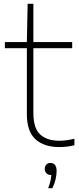

<svg xmlns="http://www.w3.org/2000/svg" viewBox="-20 -760 412 1004"><path d="M289.5 9Q210 9 165.2 -32Q120.5 -73 120.5 -163V-508H5.5V-540H120.5L124.5 -740H154.5V-540H357.5V-508H154.5V-169Q154.5 -90 190 -57Q225.5 -24 291.5 -24Q325 -24 369 -34.5V-0.5Q346.5 5 328.2 7Q310 9 289.5 9ZM232 224Q240 203 243.8 186.2Q247.5 169.5 248.5 155H245Q231.5 155 222.8 146Q214 137 214 123Q214 109.5 222.2 100.8Q230.5 92 243 92Q276 92 276 135Q276 153 270.8 176.8Q265.5 200.5 254 224Z"/></svg>

Font: Encode Sans SmExp Th
Style: Regular
Weight: 100
Width: 6
Designer: Multiple Designers
Foundry: Impallari Type
Version: Version 3.002; ttfautohint (v1.8.3) -l 8 -r 50 -G 200 -x 14 